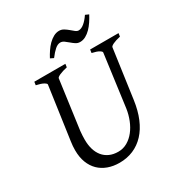

<svg xmlns="http://www.w3.org/2000/svg" viewBox="-188 -927 1005 1072"><g transform="rotate(-30 314.0 -391.0)"><path d="M625 -594.2Q594.2 -587.4 577.1 -579.1Q560.1 -570.8 559.1 -564L515.1 -250Q506.3 -186 485.6 -136.5Q464.8 -86.9 433.3 -53.2Q401.9 -19.5 361.1 -2.2Q320.3 15.1 272 15.1Q231.9 15.1 198.5 2.9Q165 -9.3 141.1 -32.7Q117.2 -56.2 104 -90.6Q90.8 -125 90.8 -169.9Q90.8 -182.6 91.8 -196.8Q92.8 -210.9 95.2 -226.1L143.1 -564Q144 -569.8 128.9 -578.6Q113.8 -587.4 82 -594.2L85 -615.2H285.2L282.2 -594.2Q251.5 -587.4 232.9 -579.1Q214.4 -570.8 212.9 -564L169.9 -249Q167 -220.2 167 -193.8Q167 -159.7 175.3 -131.8Q183.6 -104 200 -84Q216.3 -64 240.7 -53Q265.1 -42 296.9 -42Q328.6 -42 355.5 -57.6Q382.3 -73.2 402.6 -99.1Q422.9 -125 436.3 -158.7Q449.7 -192.4 455.1 -229L500 -564Q501.5 -569.8 487.5 -578.6Q473.6 -587.4 441.9 -594.2L444.8 -615.2H627.9ZM538.6 -787.6Q528.3 -768.1 515.4 -748.5Q502.4 -729 487.3 -713.6Q472.2 -698.2 454.8 -688.7Q437.5 -679.2 418.5 -679.2Q402.8 -679.2 390.4 -687.5Q377.9 -695.8 366.5 -705.8Q355 -715.8 343.5 -724.1Q332 -732.4 319.3 -732.4Q302.2 -732.4 284.7 -717Q267.1 -701.7 246.6 -674.3L225.6 -684.6Q235.8 -704.1 248.8 -723.4Q261.7 -742.7 277.1 -758.1Q292.5 -773.4 310.1 -783Q327.6 -792.5 346.2 -792.5Q362.3 -792.5 375.7 -784.2Q389.2 -775.9 400.9 -765.9Q412.6 -755.9 422.9 -747.6Q433.1 -739.3 443.4 -739.3Q460.4 -739.3 479.2 -754.6Q498 -770 516.6 -797.4L538.6 -787.6Z"/></g></svg>

Font: GentiumAlt
Style: Italic
Weight: 400
Italic angle: -7°
Designer: J. Victor Gaultney
Version: Version 1.02; 2005; OFL release